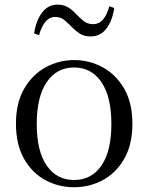

<svg xmlns="http://www.w3.org/2000/svg" viewBox="-20 -788 636 823"><path d="M297.5 14.6Q231.2 14.6 174.4 -15.9Q117.6 -46.5 83 -107.4Q48.4 -168.3 48.4 -257.8Q48.4 -347.6 84.1 -408.5Q119.7 -469.3 176.7 -500Q233.7 -530.6 297.5 -530.6Q362.2 -530.6 419.2 -500.1Q476.2 -469.5 511.9 -408.7Q547.5 -347.8 547.5 -257.8Q547.5 -168 512.4 -107.2Q477.3 -46.3 420.5 -15.8Q363.7 14.6 297.5 14.6ZM297.5 -16.4Q372 -16.4 414.7 -78.2Q457.4 -140.1 457.4 -256.6Q457.4 -373.4 414.7 -436.1Q372 -498.8 297.5 -498.8Q223.1 -498.8 180.3 -436.1Q137.5 -373.4 137.5 -256.6Q137.5 -140.1 180.3 -78.2Q223.1 -16.4 297.5 -16.4ZM126.2 -644.7Q134.6 -699.9 160.3 -734.1Q186 -768.2 226.7 -768.2Q253.5 -768.2 273 -755.8Q292.5 -743.3 306.9 -727.1Q324.1 -709 340 -696.8Q356 -684.5 378.6 -684.5Q404.6 -684.5 421.6 -704.4Q438.7 -724.3 448.7 -761L469.7 -753.8Q461.3 -698.2 435.7 -665Q410.1 -631.8 368.7 -631.8Q340.7 -631.8 322.2 -643.8Q303.7 -655.8 289 -671.2Q272.4 -687.9 256.5 -701.6Q240.5 -715.3 217.1 -715.3Q191.9 -715.3 175 -695.2Q158.1 -675 147.3 -637.5Z"/></svg>

Font: Noto Serif TC
Style: Regular
Weight: 200
Designer: Ryoko NISHIZUKA 西塚涼子 (kana & ideographs); Frank Grießhammer (Latin, Greek & Cyrillic); Wenlong ZHANG 张文龙 (bopomofo); San
Foundry: Adobe
Version: Version 2.001;hotconv 1.1.0;makeotfexe 2.6.0